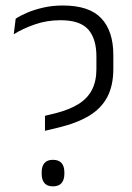

<svg xmlns="http://www.w3.org/2000/svg" viewBox="-20 -669 481 698"><path d="M143.5 -193.5V-248L180.5 -257Q232 -270 265 -290.5Q298 -311 314.2 -342.2Q330.5 -373.5 330.5 -418.5V-464Q330.5 -528 300.8 -561.8Q271 -595.5 200 -595.5Q150.5 -595.5 106.5 -580.2Q62.5 -565 30 -544.5L37 -601Q54 -612.5 79.5 -623.2Q105 -634 137.8 -641.5Q170.5 -649 208.5 -649Q304.5 -649 348.2 -602.5Q392 -556 392 -469V-419Q392 -357.5 369.8 -315.8Q347.5 -274 303 -247.5Q258.5 -221 191.5 -205ZM172.5 8.5Q151.5 8.5 141.5 -3.5Q131.5 -15.5 131.5 -37.5V-42.5Q131.5 -64.5 141.5 -76.2Q151.5 -88 172.5 -88Q193.5 -88 203.8 -76.2Q214 -64.5 214 -42.5V-37.5Q214 -15.5 203.8 -3.5Q193.5 8.5 172.5 8.5Z"/></svg>

Font: Anek Gurmukhi Medium Light
Style: Regular
Weight: 300
Version: Version 1.003